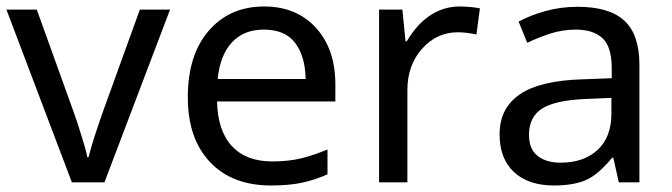

<svg xmlns="http://www.w3.org/2000/svg" viewBox="-20 -566 2086 596"><path d="M203.1 0 0 -536.1H94.2L208 -220.2L220.7 -183.6Q227.1 -164.1 232.9 -144.5L244.1 -107.4Q249 -89.8 251 -78.1H254.9Q257.8 -89.8 262.9 -107.9Q268.1 -126 274.4 -145.5L287.6 -184.6Q293.9 -204.1 299.8 -220.2L414.1 -536.1H507.8L304.2 0Z M799.8 -545.9Q900.4 -545.9 960.7 -479.7Q1021 -413.6 1021 -304.2V-251H653.8Q655.8 -159.7 700 -112.3Q744.1 -64.9 824.7 -64.9Q876.5 -64.9 915.8 -74.7Q955.1 -84.5 996.6 -102.1V-24.9Q956.1 -6.8 916 1.5Q876 9.8 820.8 9.8Q700.7 9.8 631.8 -63Q563 -135.7 563 -264.2Q563 -396 628.2 -470.9Q693.4 -545.9 799.8 -545.9ZM655.8 -320.8H928.7Q927.7 -390.1 896.7 -432.1Q865.7 -474.1 798.8 -474.1Q735.8 -474.1 699.2 -433.6Q662.6 -393.1 655.8 -320.8Z M1469.7 -540 1459 -459Q1445.8 -461.9 1430.2 -463.9Q1414.6 -465.8 1400.9 -465.8Q1335.9 -465.8 1290.3 -414.8Q1244.6 -363.8 1244.6 -286.1V0H1156.7V-536.1H1229L1238.8 -438H1242.7Q1275.4 -492.7 1316.9 -519.3Q1358.4 -545.9 1406.7 -545.9Q1421.9 -545.9 1438.7 -544.4Q1455.6 -543 1469.7 -540Z M1900.9 0 1883.8 -76.2H1879.9Q1835.4 -22 1796.6 -6.1Q1757.8 9.8 1699.7 9.8Q1620.1 9.8 1575.4 -32Q1530.8 -73.7 1530.8 -148.9Q1530.8 -230 1593.3 -272.9Q1655.8 -315.9 1788.1 -319.8L1878.9 -323.2V-355Q1878.9 -420.9 1850.1 -447.5Q1821.3 -474.1 1768.1 -474.1Q1726.1 -474.1 1688 -461.7Q1649.9 -449.2 1616.7 -433.1L1589.8 -499Q1625 -518.1 1672.6 -531.5Q1720.2 -544.9 1772.9 -544.9Q1871.6 -544.9 1918.2 -501.7Q1964.8 -458.5 1964.8 -365.2V0ZM1877.9 -213.9V-262.2L1798.8 -258.8Q1703.6 -254.9 1662.8 -229Q1622.1 -203.1 1622.1 -147.9Q1622.1 -103 1648.9 -82Q1675.8 -61 1719.7 -61Q1792 -61 1835 -100.6Q1877.9 -140.1 1877.9 -213.9Z"/></svg>

Font: NotoSansMyanmarRegular
Style: Regular
Weight: 400
Designer: Monotype Design team
Foundry: Monotype Imaging Inc.
Version: Version 1.05